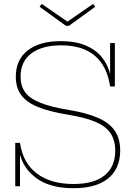

<svg xmlns="http://www.w3.org/2000/svg" viewBox="-20 -978 702 1008"><path d="M342 -842.5H326L188 -942.5L199 -957.5L334 -864.5L469 -957.5L480 -942.5ZM367 10Q247 10 177.5 -38.2Q108 -86.5 87 -160H80L85 -228Q100 -123 173 -67.5Q246 -12 366 -12Q473.5 -12 529.2 -57.2Q585 -102.5 585 -187Q585 -241 560.8 -277.8Q536.5 -314.5 481.8 -338Q427 -361.5 336 -376Q237.5 -392 177.5 -417Q117.5 -442 90.2 -480.5Q63 -519 63 -575Q63 -665 125.8 -713.5Q188.5 -762 298 -762Q376.5 -762 430 -739.2Q483.5 -716.5 514.5 -678Q545.5 -639.5 557 -593H564L558 -524Q542.5 -630.5 478 -685.2Q413.5 -740 301 -740Q202 -740 145 -697.8Q88 -655.5 88 -576Q88 -527.5 111.8 -494.2Q135.5 -461 190.8 -438.8Q246 -416.5 340 -401Q437.5 -385 497 -358.2Q556.5 -331.5 583.8 -290Q611 -248.5 611 -188Q611 -93 548.2 -41.5Q485.5 10 367 10ZM60 0V-228H85V0ZM558 -524V-752H583V-524Z"/></svg>

Font: Hepta Slab ExtraLight ExtraLight
Style: Regular
Weight: 250
Version: Version 1.102